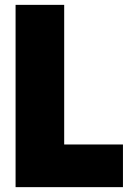

<svg xmlns="http://www.w3.org/2000/svg" viewBox="-20 -770 526 790"><path d="M485.9 0H44.1V-750H244.1V-175.5H485.9Z"/></svg>

Font: Spartan MB Black
Style: Regular
Weight: 900
Designer: Matt Bailey, Mirko Velimirovic
Foundry: Matt Bailey
Version: Version 1.005